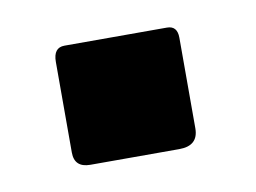

<svg xmlns="http://www.w3.org/2000/svg" viewBox="-34 -493 317 238"><g transform="rotate(-10 124.0 -373.5)"><path d="M200 -320Q200 -298 176 -298H64Q44 -298 44 -317V-431Q44 -449 58 -449H187Q200 -449 200 -434Z"/></g></svg>

Font: Libre Franklin Thin
Style: Bold
Weight: 700
Version: Version 3.000